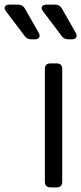

<svg xmlns="http://www.w3.org/2000/svg" viewBox="-132 -810 351 830"><path d="M86 0Q62 0 62 -24V-512Q62 -536 86 -536H113Q137 -536 137 -512V-24Q137 0 113 0ZM4 -640Q-15 -640 -25 -654L-106 -761Q-115 -773 -110.5 -781.5Q-106 -790 -91 -790H-54Q-34 -790 -25 -774L35 -669Q42 -657 37.5 -648.5Q33 -640 19 -640ZM164 -640Q145 -640 135 -654L54 -761Q45 -773 49.5 -781.5Q54 -790 69 -790H106Q126 -790 135 -774L195 -669Q202 -657 197.5 -648.5Q193 -640 179 -640Z"/></svg>

Font: Pitagon Sans Text
Style: Regular
Weight: 400
Designer: Travis Tran
Foundry: Pitagon
Version: Version 1.001; ttfautohint (v1.8.4.7-5d5b);gftools[0.9.26]